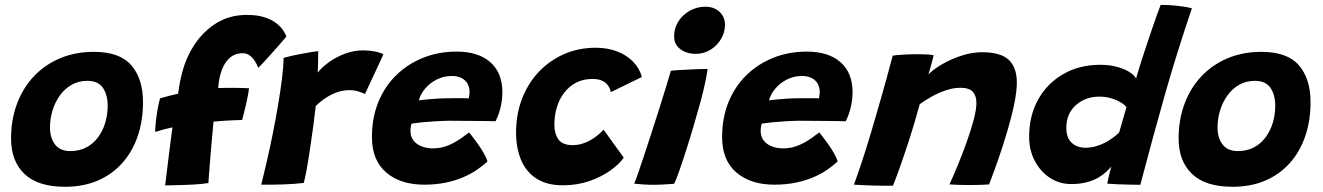

<svg xmlns="http://www.w3.org/2000/svg" viewBox="-20 -740 5320 772"><path d="M241.5 11Q132 11 78.2 -40.8Q24.5 -92.5 24.5 -183Q24.5 -259.5 48.5 -323.2Q72.5 -387 116.5 -433.5Q160.5 -480 221.8 -505.8Q283 -531.5 357.5 -531.5Q462 -531.5 508.5 -477Q555 -422.5 555 -329.5Q555 -254.5 533.5 -192Q512 -129.5 471.2 -84Q430.5 -38.5 372.8 -13.8Q315 11 241.5 11ZM262.5 -132.5Q299 -132.5 327 -147.2Q355 -162 374.2 -188Q393.5 -214 403.2 -246.8Q413 -279.5 413 -315.5Q413 -358 394 -386.5Q375 -415 331 -415Q296 -415 268.2 -399.2Q240.5 -383.5 221 -356.5Q201.5 -329.5 191.2 -296Q181 -262.5 181 -227Q181 -186 201.2 -159.2Q221.5 -132.5 262.5 -132.5Z M644 5.5Q644.5 2 647.8 -25.2Q651 -52.5 655.8 -90.5Q660.5 -128.5 665.2 -166Q670 -203.5 673.5 -228Q662.5 -226 641.8 -220.5Q621 -215 604 -209.5Q604 -225 606.5 -249.5Q609 -274 613.5 -299.8Q618 -325.5 623.5 -344.5Q628.5 -346 638.5 -348.8Q648.5 -351.5 659.8 -354.5Q671 -357.5 681 -359.8Q691 -362 696 -363Q699 -385 703.2 -408Q707.5 -431 713.5 -452Q729.5 -512 764.2 -563.8Q799 -615.5 851.5 -647.8Q904 -680 972.5 -680Q1015 -680 1043.8 -670.5Q1072.5 -661 1090.8 -646.8Q1109 -632.5 1118.5 -618Q1128 -603.5 1131.5 -593Q1119.5 -578.5 1103.2 -560Q1087 -541.5 1070.2 -522.8Q1053.5 -504 1039.8 -489.2Q1026 -474.5 1018.5 -467.5Q1015 -476 1009.8 -486Q1004.5 -496 997 -505.2Q989.5 -514.5 979 -520.2Q968.5 -526 954.5 -526Q931 -526 913.2 -514.5Q895.5 -503 883.8 -483.2Q872 -463.5 866 -439.5Q862.5 -427.5 860.2 -412.5Q858 -397.5 857 -386Q873 -386.5 898 -386.8Q923 -387 946.8 -386.5Q970.5 -386 981.5 -385Q978 -359 969.8 -322.8Q961.5 -286.5 953.5 -257.5Q949 -257.5 927.8 -256.8Q906.5 -256 881.5 -254.5Q856.5 -253 838.5 -251Q837.5 -238.5 835 -212.5Q832.5 -186.5 829.8 -154.8Q827 -123 824.5 -92Q822 -61 820.2 -37Q818.5 -13 818 -4Q797 -0.5 765.5 1.5Q734 3.5 701.5 4.2Q669 5 644 5.5Z M1257.5 -448Q1275 -470.5 1304 -491Q1333 -511.5 1368.2 -524.5Q1403.5 -537.5 1440.5 -537.5Q1464 -537.5 1488.5 -532.8Q1513 -528 1521.5 -521L1447.5 -362Q1438 -366.5 1422 -372Q1406 -377.5 1383.5 -377.5Q1360.5 -377.5 1336.8 -369.5Q1313 -361.5 1290.8 -347Q1268.5 -332.5 1249.5 -313.5Q1246.5 -284 1240.5 -239.5Q1234.5 -195 1227.5 -147.5Q1220.5 -100 1213.5 -61.2Q1206.5 -22.5 1201.5 -4.5Q1165.5 0 1119 1.5Q1072.5 3 1030.5 2.5Q1041 -40.5 1053.5 -94.2Q1066 -148 1077.5 -206Q1089 -264 1098.5 -320.2Q1108 -376.5 1114 -425Q1120 -473.5 1120.5 -507.5Q1146 -514.5 1175.8 -520.5Q1205.5 -526.5 1229 -530.2Q1252.5 -534 1259.5 -534.5Q1259.5 -517 1259 -489.8Q1258.5 -462.5 1257.5 -448Z M1940 -90.5Q1921.5 -73.5 1897 -56.8Q1872.5 -40 1841.2 -26.8Q1810 -13.5 1771 -5.5Q1732 2.5 1685.5 2.5Q1590 2.5 1532.8 -46.5Q1475.5 -95.5 1475.5 -188.5Q1475.5 -267 1501.5 -330.2Q1527.5 -393.5 1574 -438.5Q1620.5 -483.5 1682.2 -508Q1744 -532.5 1815.5 -532.5Q1904 -532.5 1952 -489.5Q2000 -446.5 2000 -369.5Q2000 -340 1993 -309.5Q1986 -279 1972.5 -252.5Q1966 -253 1941.2 -253.2Q1916.5 -253.5 1885.2 -253.8Q1854 -254 1826 -254.2Q1798 -254.5 1784.5 -254.5Q1756.5 -254 1727.5 -252.2Q1698.5 -250.5 1674.2 -248Q1650 -245.5 1635 -243Q1630.5 -231 1630.5 -212.5Q1630.5 -191 1642.2 -175.5Q1654 -160 1674.5 -151.8Q1695 -143.5 1721 -143.5Q1744 -143.5 1764.2 -149.2Q1784.5 -155 1802.2 -164.5Q1820 -174 1835.8 -185.2Q1851.5 -196.5 1866 -207.5Q1868.5 -205 1878.5 -192.2Q1888.5 -179.5 1901.2 -161.5Q1914 -143.5 1925 -124.5Q1936 -105.5 1940 -90.5ZM1664 -336.5Q1676 -338 1695 -340Q1714 -342 1738.8 -343.5Q1763.5 -345 1791.5 -345Q1808 -345.5 1823.2 -345.2Q1838.5 -345 1850 -345Q1861.5 -345 1865 -344.5Q1866.5 -351 1867.2 -358.5Q1868 -366 1868 -373Q1867.5 -389.5 1859.8 -403.5Q1852 -417.5 1836.2 -426Q1820.5 -434.5 1796.5 -434.5Q1764.5 -434.5 1736.5 -420.5Q1708.5 -406.5 1689.5 -384Q1670.5 -361.5 1664 -336.5Z M2488 -106Q2470 -80 2434.2 -54.5Q2398.5 -29 2349.8 -12Q2301 5 2243 5Q2178 5 2136.2 -22.5Q2094.5 -50 2074.8 -97.8Q2055 -145.5 2055 -207Q2055 -279.5 2078.5 -341.5Q2102 -403.5 2145.2 -449.8Q2188.5 -496 2247 -522Q2305.5 -548 2375.5 -548Q2422.5 -548 2460.8 -533.5Q2499 -519 2525 -492.5Q2551 -466 2561 -430.5L2436 -369.5Q2435.5 -373.5 2432.5 -382Q2429.5 -390.5 2421.8 -400Q2414 -409.5 2399.8 -416Q2385.5 -422.5 2361.5 -422.5Q2325 -422.5 2296.8 -407.8Q2268.5 -393 2248.8 -367.5Q2229 -342 2219 -308.5Q2209 -275 2209 -238.5Q2209 -203 2225.2 -179.8Q2241.5 -156.5 2282 -156.5Q2306 -156.5 2327.2 -164.2Q2348.5 -172 2365 -183Q2381.5 -194 2392.5 -204.2Q2403.5 -214.5 2407 -218.5Z M2690.5 -1Q2681.5 -0.5 2657.2 1.2Q2633 3 2607 3Q2587.5 3 2568.2 1.8Q2549 0.5 2530 -1.5Q2535 -12.5 2545.5 -42.8Q2556 -73 2570 -115.5Q2584 -158 2599.8 -206.2Q2615.5 -254.5 2630.5 -302Q2645.5 -349.5 2657.8 -389.8Q2670 -430 2677.5 -455.5Q2695 -457.5 2723 -459Q2751 -460.5 2779 -461.8Q2807 -463 2825 -463Q2823.5 -447 2816 -410.8Q2808.5 -374.5 2797 -332Q2784.5 -286.5 2769.5 -235.5Q2754.5 -184.5 2739.2 -136.8Q2724 -89 2711.2 -52.8Q2698.5 -16.5 2690.5 -1ZM2778 -523.5Q2740.5 -523.5 2715.5 -542.5Q2690.5 -561.5 2690.5 -593.5Q2690.5 -627.5 2708 -654.5Q2725.5 -681.5 2754.2 -697.2Q2783 -713 2816.5 -713Q2851 -713 2873 -692.5Q2895 -672 2895 -640.5Q2895 -609.5 2879 -582.8Q2863 -556 2836.5 -539.8Q2810 -523.5 2778 -523.5Z M3348 -90.5Q3329.5 -73.5 3305 -56.8Q3280.5 -40 3249.2 -26.8Q3218 -13.5 3179 -5.5Q3140 2.5 3093.5 2.5Q2998 2.5 2940.8 -46.5Q2883.5 -95.5 2883.5 -188.5Q2883.5 -267 2909.5 -330.2Q2935.5 -393.5 2982 -438.5Q3028.5 -483.5 3090.2 -508Q3152 -532.5 3223.5 -532.5Q3312 -532.5 3360 -489.5Q3408 -446.5 3408 -369.5Q3408 -340 3401 -309.5Q3394 -279 3380.5 -252.5Q3374 -253 3349.2 -253.2Q3324.5 -253.5 3293.2 -253.8Q3262 -254 3234 -254.2Q3206 -254.5 3192.5 -254.5Q3164.5 -254 3135.5 -252.2Q3106.5 -250.5 3082.2 -248Q3058 -245.5 3043 -243Q3038.5 -231 3038.5 -212.5Q3038.5 -191 3050.2 -175.5Q3062 -160 3082.5 -151.8Q3103 -143.5 3129 -143.5Q3152 -143.5 3172.2 -149.2Q3192.5 -155 3210.2 -164.5Q3228 -174 3243.8 -185.2Q3259.5 -196.5 3274 -207.5Q3276.5 -205 3286.5 -192.2Q3296.5 -179.5 3309.2 -161.5Q3322 -143.5 3333 -124.5Q3344 -105.5 3348 -90.5ZM3072 -336.5Q3084 -338 3103 -340Q3122 -342 3146.8 -343.5Q3171.5 -345 3199.5 -345Q3216 -345.5 3231.2 -345.2Q3246.5 -345 3258 -345Q3269.5 -345 3273 -344.5Q3274.5 -351 3275.2 -358.5Q3276 -366 3276 -373Q3275.5 -389.5 3267.8 -403.5Q3260 -417.5 3244.2 -426Q3228.5 -434.5 3204.5 -434.5Q3172.5 -434.5 3144.5 -420.5Q3116.5 -406.5 3097.5 -384Q3078.5 -361.5 3072 -336.5Z M3570.5 6.5Q3555 7 3533 6.8Q3511 6.5 3488.5 6Q3470.5 5.5 3446.5 4.2Q3422.5 3 3413.5 2.5Q3429 -39.5 3446.5 -92.5Q3464 -145.5 3483.2 -210Q3502.5 -274.5 3524.2 -351Q3546 -427.5 3569.5 -516.5Q3589 -519 3615.8 -520.5Q3642.5 -522 3668.5 -522Q3687.5 -522 3704.5 -521.2Q3721.5 -520.5 3734 -518Q3733 -513.5 3729.5 -499.2Q3726 -485 3721.2 -468.5Q3716.5 -452 3713 -440.5Q3730.5 -459.5 3765.5 -480.2Q3800.5 -501 3843.8 -515.5Q3887 -530 3928 -530Q4004 -530 4036.2 -499.2Q4068.5 -468.5 4068.5 -408Q4068.5 -372.5 4058.2 -322.5Q4048 -272.5 4031.2 -215.8Q4014.5 -159 3995 -102.5Q3975.5 -46 3957 1.5Q3946.5 2.5 3925 3.2Q3903.5 4 3879 4Q3853.5 4 3830.8 3.2Q3808 2.5 3797.5 1.5Q3812 -29.5 3830.5 -74.2Q3849 -119 3866.2 -167Q3883.5 -215 3894.8 -257.5Q3906 -300 3906 -326.5Q3906 -355 3891.5 -371Q3877 -387 3842 -387Q3812.5 -387 3782.2 -376.5Q3752 -366 3725 -351Q3698 -336 3678 -321Q3656.5 -242 3635.8 -178.2Q3615 -114.5 3598.5 -68Q3582 -21.5 3570.5 6.5Z M4432 -1.5Q4433.5 -8.5 4436.2 -21.5Q4439 -34.5 4442.5 -48.2Q4446 -62 4448.5 -70.5Q4441.5 -62 4429.2 -50.2Q4417 -38.5 4398.2 -27Q4379.5 -15.5 4351.8 -7.8Q4324 0 4286.5 0Q4239.5 0 4201.2 -25.2Q4163 -50.5 4140.5 -93.5Q4118 -136.5 4118 -190Q4118 -275 4154.5 -340.2Q4191 -405.5 4255.8 -442.5Q4320.5 -479.5 4404 -479.5Q4441.5 -479.5 4472 -471Q4502.5 -462.5 4522.2 -449.8Q4542 -437 4548 -424Q4555.5 -451.5 4566.5 -486Q4577.5 -520.5 4589.5 -556.5Q4601.5 -592.5 4612.8 -625.5Q4624 -658.5 4633.2 -683.8Q4642.5 -709 4647 -720.5Q4676 -720.5 4711.5 -717Q4747 -713.5 4772.5 -706.5Q4713.5 -534 4664.2 -360.5Q4615 -187 4565 3Q4553 3 4527.2 2.5Q4501.5 2 4474.5 1Q4447.5 0 4432 -1.5ZM4344.5 -146Q4365.5 -146 4385.2 -151.5Q4405 -157 4422.8 -166.2Q4440.5 -175.5 4455 -186.2Q4469.5 -197 4480 -207.5Q4483 -217.5 4487 -231.8Q4491 -246 4495.2 -260.5Q4499.5 -275 4503.2 -288Q4507 -301 4509.5 -309Q4501.5 -319.5 4484.8 -329.2Q4468 -339 4446.2 -345.2Q4424.5 -351.5 4400.5 -351.5Q4344 -351.5 4305.8 -317.2Q4267.5 -283 4267.5 -226Q4267.5 -186 4289 -166Q4310.5 -146 4344.5 -146Z M4936 11Q4826.5 11 4772.8 -40.8Q4719 -92.5 4719 -183Q4719 -259.5 4743 -323.2Q4767 -387 4811 -433.5Q4855 -480 4916.2 -505.8Q4977.5 -531.5 5052 -531.5Q5156.5 -531.5 5203 -477Q5249.5 -422.5 5249.5 -329.5Q5249.5 -254.5 5228 -192Q5206.5 -129.5 5165.8 -84Q5125 -38.5 5067.2 -13.8Q5009.5 11 4936 11ZM4957 -132.5Q4993.5 -132.5 5021.5 -147.2Q5049.5 -162 5068.8 -188Q5088 -214 5097.8 -246.8Q5107.5 -279.5 5107.5 -315.5Q5107.5 -358 5088.5 -386.5Q5069.5 -415 5025.5 -415Q4990.5 -415 4962.8 -399.2Q4935 -383.5 4915.5 -356.5Q4896 -329.5 4885.8 -296Q4875.5 -262.5 4875.5 -227Q4875.5 -186 4895.8 -159.2Q4916 -132.5 4957 -132.5Z"/></svg>

Font: Grandstander Thin
Style: Bold Italic
Weight: 700
Italic angle: -15°
Version: Version 1.200